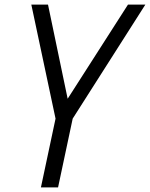

<svg xmlns="http://www.w3.org/2000/svg" viewBox="-20 -638 656 840"><path d="M159 182 223 -119 117 -618H190L276 -206L540 -618H616L298 -119L234 182Z"/></svg>

Font: Victor Mono
Style: Italic
Weight: 400
Italic angle: -12°
Monospace: yes
Designer: Rune Bjørnerås
Version: Version 1.561;gftools[0.9.30]